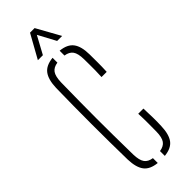

<svg xmlns="http://www.w3.org/2000/svg" viewBox="-251 -761 786 786"><g transform="rotate(-45 142.0 -368.5)"><path d="M49.5 -92Q48.5 -142.5 48 -194.8Q47.5 -247 47.5 -299.5Q47.5 -352 48 -404.2Q48.5 -456.5 49.5 -507Q51 -554 68.5 -577.2Q86 -600.5 126.5 -604.5V-576.5Q102.5 -573 91.8 -558Q81 -543 80 -509Q79 -448 78.5 -397.5Q78 -347 78 -299.8Q78 -252.5 78.5 -202Q79 -151.5 80 -90.5Q81 -57 91.8 -42Q102.5 -27 126.5 -23.5V4.5Q86 0.5 68.5 -22.5Q51 -45.5 49.5 -92ZM167.5 4.5V-23.5Q191.5 -27 202.2 -42Q213 -57 213.5 -90.5Q213.5 -113 213.8 -138.2Q214 -163.5 212.5 -194.5H242.5Q244 -164.5 244.2 -139Q244.5 -113.5 243.5 -92Q242 -45.5 224.8 -22.5Q207.5 0.5 167.5 4.5ZM212.5 -407Q213.5 -427 213.8 -444.8Q214 -462.5 213.8 -478.8Q213.5 -495 213.5 -509Q213 -543 202.2 -558Q191.5 -573 167.5 -576.5V-604.5Q208 -600.5 225.5 -577.2Q243 -554 243.5 -507.5Q243.5 -487 243.8 -462Q244 -437 242.5 -407ZM77 -640 134 -742.5H160.5L217.5 -640H188.5L147.5 -716.5L106 -640Z"/></g></svg>

Font: Big Shoulders Stencil Display ExtraLight
Style: Regular
Weight: 250
Designer: Patric King
Foundry: XO Type Co
Version: Version 2.001